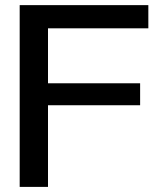

<svg xmlns="http://www.w3.org/2000/svg" viewBox="-20 -732 618 752"><path d="M168 0H57.1V-711.9H561V-621.1H168V-405.8H528.8V-319.8H168Z"/></svg>

Font: Creato Display Medium
Style: Regular
Weight: 500
Version: Version 1.000